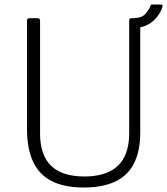

<svg xmlns="http://www.w3.org/2000/svg" viewBox="-20 -823 744 853"><path d="M603 -234Q603 -152 575.5 -97.5Q548 -43 492 -16.5Q436 10 352 10Q266 10 210.5 -18Q155 -46 127.5 -103.5Q100 -161 100 -249V-730Q100 -742 109 -742H147Q158 -742 158 -731V-230Q158 -134 207 -86.5Q256 -39 355 -39Q421 -39 465.5 -60.5Q510 -82 532 -125Q554 -168 554 -233V-732Q554 -742 563 -742H595Q603 -742 603 -732V-234ZM694 -803Q700 -803 701.5 -800Q703 -797 701 -791Q695 -771 679.5 -750Q664 -729 637.5 -714Q611 -699 571 -699L576 -743Q610 -743 626 -761.5Q642 -780 649 -798Q651 -803 653.5 -803Q656 -803 659 -803Z"/></svg>

Font: Libre Franklin Thin ExtraLight
Style: Regular
Weight: 250
Version: Version 3.000